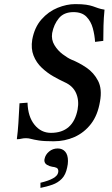

<svg xmlns="http://www.w3.org/2000/svg" viewBox="-20 -678 544 935"><path d="M489 -631Q485 -591 484 -553.5Q483 -516 483 -479L443 -474Q441 -507 432 -540.5Q423 -574 401 -596.5Q379 -619 338 -619Q291 -619 266.5 -589Q242 -559 234 -517Q229 -485 245 -458.5Q261 -432 285 -414Q309 -396 327 -388Q365 -373 401 -348.5Q437 -324 457.5 -284.5Q478 -245 467 -184Q456 -117 423 -74.5Q390 -32 343 -11Q296 10 241 10Q194 10 169 6Q144 2 131.5 -1.5Q119 -5 107 -5Q93 -5 84 -2.5Q75 0 62 0Q67 -38 69.5 -78Q72 -118 75 -175L114 -178Q116 -110 148 -70.5Q180 -31 228 -31Q336 -31 358 -145Q366 -189 350.5 -224.5Q335 -260 294 -278Q270 -289 240 -306Q210 -323 183.5 -348Q157 -373 143.5 -407Q130 -441 137 -485Q148 -545 182 -583.5Q216 -622 260.5 -640Q305 -658 346 -658Q380 -658 399.5 -655Q419 -652 432 -647.5Q445 -643 457.5 -638.5Q470 -634 489 -631ZM261 45Q284 45 297.5 60.5Q311 76 311 106Q311 113 310 121.5Q309 130 307 138Q300 173 281 192.5Q262 212 235 221.5Q208 231 177 237V212Q257 193 263 163Q264 160 264 156Q264 143 255 139Q246 135 234 134Q221 132 208.5 124.5Q196 117 196 102Q196 98 197 96Q201 75 219 60Q237 45 261 45Z"/></svg>

Font: Libertinus Serif Semibold Italic
Style: Regular
Weight: 600
Italic angle: -11.5°
Designer: Philipp H. Poll, Khaled Hosny
Foundry: Caleb Maclennan
Version: Version 7.051;RELEASE